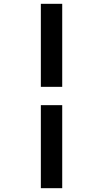

<svg xmlns="http://www.w3.org/2000/svg" viewBox="-20 -843 540 1006"><path d="M194 -388V-823H306V-388ZM194 143V-292H306V143Z"/></svg>

Font: Iosevka SS04 Oblique
Style: Bold
Weight: 700
Italic angle: -9°
Monospace: yes
Designer: Belleve Invis
Foundry: Belleve Invis
Version: Version 19.0.0; ttfautohint (v1.8.4)